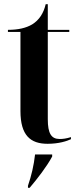

<svg xmlns="http://www.w3.org/2000/svg" viewBox="-20 -679 376 920"><path d="M208 10C262 10 301 -3 320 -12V-22C298 -15 281 -13 266 -13C226 -13 209 -39 209 -108V-526H312V-536H209V-659H199C189 -616 168 -583 134 -562C105 -545 68 -536 18 -536V-526H78V-147C78 -30 126 10 208 10ZM114 211V221H122C158 179 205 118 230 71V61H148C142 114 131 161 114 211Z"/></svg>

Font: Noto Serif Display ExtraCondensed
Style: Bold
Weight: 700
Width: 2
Designer: Monotype Design Team
Foundry: Monotype Imaging Inc.
Version: Version 2.009